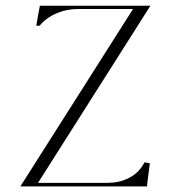

<svg xmlns="http://www.w3.org/2000/svg" viewBox="-20 -665 606 685"><path d="M504.9 -5.9V0H502.9H426.8H107.4H80.1H52.7L454.6 -632.8H256.8Q220.2 -632.8 186.3 -619.4Q152.3 -606 128.9 -582L121.1 -573.2H109.4Q110.8 -583.5 115.2 -607.2Q119.6 -630.9 121.1 -638.7Q122.1 -640.6 122.1 -644.5H130.9H200.2H461.9H489.3H516.6L115.7 -12.7H364.3Q405.3 -12.7 438.5 -29.3Q471.7 -45.9 489.3 -75.2L496.1 -85.9Q502.9 -85 511.7 -83Q514.6 -83 514.6 -82Q513.2 -71.3 509.5 -42.7Q505.9 -14.2 504.9 -5.9Z"/></svg>

Font: Elaris
Style: Regular
Weight: 500
Version: Version 1.0